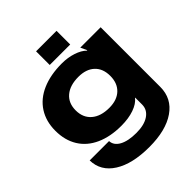

<svg xmlns="http://www.w3.org/2000/svg" viewBox="-256 -840 1213 1213"><g transform="rotate(-45 350.5 -234.0)"><path d="M361 233Q210 233 123 178Q36 123 34 26H207Q209 66 251 89Q293 112 366 112Q436 112 476.5 85Q517 58 518 12V-51H516Q493 -21 444 -4Q395 13 331 13Q233 13 161 -19.5Q89 -52 51 -113.5Q13 -175 13 -260Q13 -344 52.5 -405.5Q92 -467 166.5 -499.5Q241 -532 343 -532Q396 -532 441.5 -517Q487 -502 512 -477H516L496 -520H678V13Q678 116 593.5 174.5Q509 233 361 233ZM357 -121Q426 -121 465 -158Q504 -195 504 -260Q504 -325 465 -361.5Q426 -398 357 -398Q281 -398 238 -361.5Q195 -325 195 -260Q195 -195 238 -158Q281 -121 357 -121ZM465 -701V-579H282V-701Z"/></g></svg>

Font: Non Bureau Extended
Style: Bold
Weight: 700
Width: 7
Designer: Jona Saucedo
Foundry: Non Foundry
Version: Version 1.000; ttfautohint (v1.8.4)